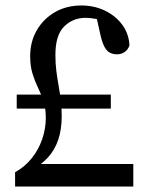

<svg xmlns="http://www.w3.org/2000/svg" viewBox="-20 -680 540 700"><path d="M41 -284V-335H384V-284ZM35 0V-52Q71 -72 96 -103.5Q121 -135 134 -173Q147 -211 147 -250Q147 -285 138.5 -311Q130 -337 118.5 -360.5Q107 -384 98.5 -411.5Q90 -439 90 -475Q90 -528 114 -569.5Q138 -611 180 -635.5Q222 -660 277 -660Q323 -660 362 -641.5Q401 -623 425.5 -590Q450 -557 452 -514Q446 -498 434 -490Q422 -482 406 -482Q392 -482 380.5 -488Q369 -494 361 -509Q353 -524 347 -549L330 -625L387 -593Q358 -606 333.5 -610.5Q309 -615 292 -615Q246 -615 214 -583.5Q182 -552 182 -480Q182 -447 185.5 -420.5Q189 -394 193.5 -368.5Q198 -343 201.5 -316.5Q205 -290 205 -257Q205 -207 192 -169.5Q179 -132 154 -105Q129 -78 93 -59L117 -104V-82H466V0Z"/></svg>

Font: Source Serif 4 Variable
Style: Regular
Weight: 400
Designer: Frank Grießhammer
Foundry: Adobe
Version: Version 4.005;hotconv 1.1.0;makeotfexe 2.6.0